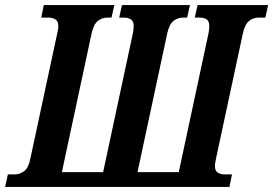

<svg xmlns="http://www.w3.org/2000/svg" viewBox="-58 -734 1073 754"><path d="M-38 0 -27 -49H-2Q20 -49 37 -62Q54 -75 61 -110L167 -604Q169 -611 170 -618Q171 -625 171 -632Q171 -651 159.5 -658Q148 -665 131 -665H104L114 -714H391L380 -665H365Q343 -665 326.5 -652Q310 -639 302 -604L185 -58H347L464 -604Q467 -619 467 -631Q467 -651 456 -658Q445 -665 427 -665H410L421 -714H688L677 -665H662Q640 -665 623.5 -652Q607 -639 599 -604L482 -58H644L761 -604Q764 -621 764 -631Q764 -651 753.5 -658Q743 -665 724 -665H707L718 -714H995L984 -665H959Q937 -665 920.5 -652Q904 -639 896 -604L790 -110Q789 -103 787.5 -96Q786 -89 786 -82Q786 -63 797.5 -56Q809 -49 826 -49H853L843 0Z"/></svg>

Font: Noto Serif ExtraCondensed
Style: Bold Italic
Weight: 700
Width: 2
Italic angle: -12°
Designer: Monotype Design Team
Foundry: Monotype Imaging Inc.
Version: Version 2.013; ttfautohint (v1.8.4.7-5d5b)